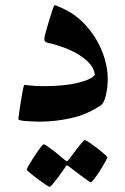

<svg xmlns="http://www.w3.org/2000/svg" viewBox="-20 -457 476 730"><path d="M389.6 -156.7Q389.6 -122.6 382.1 -93Q374.5 -63.5 363.3 -56.6Q310.1 -21 250 -7.8Q189.9 5.4 134.3 5.4Q104.5 5.4 77.1 3.2Q49.8 1 49.8 -3.9Q49.8 -5.9 52.5 -25.9Q55.2 -45.9 59.1 -71Q63 -96.2 66.9 -115.2Q70.8 -134.3 72.8 -134.3Q76.2 -134.3 96.4 -131.8Q116.7 -129.4 143.1 -129.4Q224.1 -129.4 275.4 -141.8Q326.7 -154.3 340.8 -172.4Q337.4 -198.7 317.1 -219.5Q296.9 -240.2 268.3 -255.6Q239.7 -271 210.2 -280.8Q180.7 -290.5 158.7 -294.9Q148.4 -298.8 148.4 -309.1Q148.4 -314.5 153.8 -334.7Q159.2 -355 166.5 -378.7Q173.8 -402.3 179.7 -419.7Q185.5 -437 187 -437Q193.8 -437 198.7 -433.6Q261.7 -409.2 304.2 -362.8Q346.7 -316.4 368.2 -261.7Q389.6 -207 389.6 -156.7ZM387.7 141.6Q387.7 145 379.4 159.9Q371.1 174.8 359.9 192.4Q348.6 210 338.6 222.9Q328.6 235.8 325.2 235.8Q322.8 235.8 310.3 227.1Q297.9 218.3 282.2 206.5Q266.6 194.8 254.9 185.8Q243.2 176.8 242.2 175.8Q237.3 171.9 234.4 171.9Q231.9 171.9 228.5 177.7Q228 178.7 220.2 190.2Q212.4 201.7 201.4 216.3Q190.4 231 181.2 242.2Q171.9 253.4 168 253.4Q166 253.4 152.6 244.4Q139.2 235.4 122.8 223.1Q106.4 210.9 94.2 200.7Q82 190.4 82 187.5Q82 184.1 90.8 168.9Q99.6 153.8 111.3 136Q123 118.2 133.1 105Q143.1 91.8 145.5 91.8Q149.9 91.8 162.6 100.6Q175.3 109.4 189.7 120.8Q204.1 132.3 214.8 141.6Q225.6 150.9 226.6 151.4Q231.9 155.8 233.9 155.8Q237.3 155.8 242.2 148.9Q243.2 147.9 251.5 136.7Q259.8 125.5 270.5 111.3Q281.2 97.2 290.5 86.4Q299.8 75.7 302.2 75.7Q306.2 75.7 319.6 84.7Q333 93.8 348.9 106Q364.7 118.2 376.2 128.4Q387.7 138.7 387.7 141.6Z"/></svg>

Font: Scheherazade New
Style: Bold
Weight: 700
Designer: SIL International
Foundry: SIL International
Version: Version 4.000